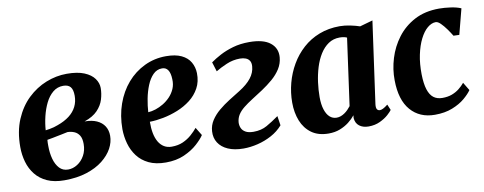

<svg xmlns="http://www.w3.org/2000/svg" viewBox="-54 -808 2673 1061"><g transform="rotate(-10 1282.5 -278.0)"><path d="M236.5 11Q180 11 140.2 -7Q100.5 -25 75.5 -56.5Q50.5 -88 39 -128.2Q27.5 -168.5 27.5 -212.5Q27.5 -299.5 55.5 -365.8Q83.5 -432 130 -476.5Q176.5 -521 233.8 -543.8Q291 -566.5 350 -566.5Q410 -566.5 448 -550.8Q486 -535 504 -509.8Q522 -484.5 522 -457Q522 -425.5 512.2 -393.2Q502.5 -361 476.5 -333.8Q450.5 -306.5 402 -290Q442.5 -290 470.2 -277.5Q498 -265 512.8 -242Q527.5 -219 527.5 -187.5Q527.5 -152 508.8 -117.2Q490 -82.5 453 -53.2Q416 -24 361.5 -6.5Q307 11 236.5 11ZM267 -44Q294.5 -44 319.2 -59.8Q344 -75.5 359.8 -103.8Q375.5 -132 375.5 -168.5Q375.5 -199.5 364.8 -216.5Q354 -233.5 336.5 -240.8Q319 -248 299 -248.5Q291 -247 282 -245Q273 -243 263 -241Q253 -239 242.5 -237Q227.5 -234 212.8 -231Q198 -228 182 -225.5Q181 -217.5 181 -208.8Q181 -200 181 -191.5Q181 -151.5 190.2 -118Q199.5 -84.5 218.5 -64.2Q237.5 -44 267 -44ZM182 -279Q194.5 -280.5 206.2 -282.8Q218 -285 229.5 -288Q241 -291 252 -295.5Q291.5 -309.5 318.5 -330.2Q345.5 -351 359.2 -378.5Q373 -406 373 -439.5Q373 -474 360 -489.2Q347 -504.5 319.5 -504.5Q286.5 -504.5 261.5 -483.8Q236.5 -463 220 -429.5Q203.5 -396 194 -356.5Q184.5 -317 182 -279Z M1027.5 -103.5Q1014 -82.5 984.2 -55.5Q954.5 -28.5 909.8 -8.5Q865 11.5 806 11.5Q749.5 11.5 710.2 -7.5Q671 -26.5 647 -58.5Q623 -90.5 612 -130Q601 -169.5 600.5 -211Q600.5 -287 623.5 -352Q646.5 -417 688 -465Q729.5 -513 785.8 -540Q842 -567 907 -567Q960 -567 993.5 -551Q1027 -535 1043 -507.2Q1059 -479.5 1060 -445.5Q1061 -397.5 1041.2 -361.5Q1021.5 -325.5 988.5 -300Q955.5 -274.5 915 -258.2Q874.5 -242 833.2 -234Q792 -226 757 -225.5Q756.5 -189 762.2 -160.2Q768 -131.5 780 -111.2Q792 -91 810.2 -80Q828.5 -69 852.5 -69Q888.5 -69 916 -81.2Q943.5 -93.5 964.2 -111.8Q985 -130 1000 -148.5ZM874.5 -504.5Q845 -504.5 823.8 -483Q802.5 -461.5 788.5 -427Q774.5 -392.5 767 -353.5Q759.5 -314.5 757.5 -279Q777 -280 799.5 -287.2Q822 -294.5 843.5 -307.5Q865 -320.5 882.8 -339.2Q900.5 -358 911 -382Q921.5 -406 920 -435.5Q919 -470 907.5 -487.2Q896 -504.5 874.5 -504.5Z M1242 10Q1191 10 1155.2 -5.8Q1119.5 -21.5 1101.8 -49.5Q1084 -77.5 1086.5 -114Q1088.5 -147 1106.5 -174.5Q1124.5 -202 1152 -225Q1179.5 -248 1211.2 -268Q1243 -288 1273 -306.5Q1317.5 -334 1341 -364Q1364.5 -394 1367 -429Q1368.5 -448.5 1361.2 -460.2Q1354 -472 1340 -477.5Q1326 -483 1307.5 -483Q1267.5 -483 1231 -467.2Q1194.5 -451.5 1169.5 -436L1153 -489Q1176.5 -506 1208.5 -523Q1240.5 -540 1281.8 -552Q1323 -564 1374 -564Q1452.5 -564 1491 -533.5Q1529.5 -503 1525.5 -452Q1522.5 -417 1504.2 -388.2Q1486 -359.5 1457.8 -335.2Q1429.5 -311 1397.8 -290Q1366 -269 1336.5 -250.5Q1308 -232.5 1286.8 -215.5Q1265.5 -198.5 1253.5 -179.8Q1241.5 -161 1239.5 -137.5Q1238.5 -120 1245 -105Q1251.5 -90 1267.8 -80.8Q1284 -71.5 1312.5 -71.5Q1355.5 -71.5 1387.8 -89.8Q1420 -108 1456.5 -134L1464.5 -81Q1437.5 -50 1400.2 -30Q1363 -10 1322 0Q1281 10 1242 10Z M2001.5 -105Q1999 -84.5 2004.5 -76.2Q2010 -68 2020.5 -68Q2028 -68 2038.5 -73Q2049 -78 2065.5 -91L2079 -59Q2073 -50 2054.8 -33.5Q2036.5 -17 2008 -3.5Q1979.5 10 1943.5 10Q1912 10 1891.8 -5.5Q1871.5 -21 1869.5 -51L1871 -65.5Q1856 -46.5 1833.8 -29.2Q1811.5 -12 1783.2 -1Q1755 10 1719.5 10Q1662 10 1624.2 -17.2Q1586.5 -44.5 1568.2 -90.5Q1550 -136.5 1550 -192.5Q1550 -248.5 1564.2 -302.2Q1578.5 -356 1606 -403.2Q1633.5 -450.5 1673.8 -486.8Q1714 -523 1766.2 -543.2Q1818.5 -563.5 1881.5 -563.5Q1909.5 -563.5 1940.5 -557Q1971.5 -550.5 1993 -543L2065.5 -563.5ZM1911 -494.5Q1902 -498.5 1891.8 -500.2Q1881.5 -502 1870.5 -502Q1834.5 -502 1807.2 -483.5Q1780 -465 1760.2 -433.5Q1740.5 -402 1728.2 -362.2Q1716 -322.5 1710.2 -279.8Q1704.5 -237 1704.5 -196.5Q1704.5 -155.5 1713.8 -126.8Q1723 -98 1739.5 -83.2Q1756 -68.5 1778 -68.5Q1790.5 -68.5 1801.8 -72.8Q1813 -77 1823.2 -84Q1833.5 -91 1842.5 -100.2Q1851.5 -109.5 1859 -119Z M2316 10Q2230.5 10 2180.2 -47.8Q2130 -105.5 2129 -216Q2128 -277.5 2146.8 -338.8Q2165.5 -400 2204 -451Q2242.5 -502 2301.2 -533Q2360 -564 2439 -564Q2468.5 -564 2503 -559.2Q2537.5 -554.5 2561.5 -544L2524.5 -401.5L2492 -402.5Q2480.5 -421.5 2465.5 -442.5Q2450.5 -463.5 2435.2 -478.5Q2420 -493.5 2408 -493.5Q2384.5 -493.5 2361.2 -474Q2338 -454.5 2319.8 -418.2Q2301.5 -382 2291 -332.2Q2280.5 -282.5 2281.5 -222.5Q2282.5 -170 2293 -137.2Q2303.5 -104.5 2323.2 -89.5Q2343 -74.5 2372.5 -74.5Q2403 -74.5 2426.2 -83.2Q2449.5 -92 2467.2 -106Q2485 -120 2499 -137L2526.5 -91.5Q2513 -71.5 2484.8 -47.5Q2456.5 -23.5 2414.2 -6.8Q2372 10 2316 10Z"/></g></svg>

Font: Merriweather 28pt ExtraBold
Style: Italic
Weight: 800
Italic angle: -7.8°
Version: Version 2.101